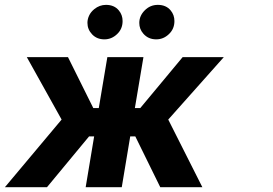

<svg xmlns="http://www.w3.org/2000/svg" viewBox="-41 -785 1146 805"><path d="M614 -620Q580.6 -620 560 -643.8Q543 -663 543 -688.9Q543 -718.8 566.1 -741.8Q588.8 -764.6 620.7 -764.6Q655.5 -764.6 674.7 -741.1Q690.3 -722.3 690.3 -696.7Q690.3 -663.4 666.9 -641.7Q644.2 -620 614 -620ZM396.7 -620Q365.1 -620 345.2 -641Q325.6 -661.6 325.6 -689.3Q325.6 -704.5 332.6 -719.6Q339.5 -734.7 354.4 -746.8Q376.4 -764.6 403.4 -764.6Q438.2 -764.6 457.4 -741.1Q473 -722.3 473 -696.7Q473 -663.4 449.6 -641.7Q426.8 -620 396.7 -620ZM807.5 0H631L526.3 -213.1H505L469.5 0H318.2L353.7 -213.1H332.4L155.9 0H-20.6L217.3 -283.7L71.4 -545.5H244L350.1 -332H373.2L409.1 -545.5H560.4L524.5 -332H547.2L724.8 -545.5H897.4L664.4 -283.7Z"/></svg>

Font: Linik Sans
Style: Bold Italic
Weight: 700
Italic angle: 9°
Designer: Fonts by Rasmus Andersson / Changes by Cristiano Sobral with parts from Marc Monis
Foundry: rsms
Version: Version 3.020; ttfautohint (v1.6)